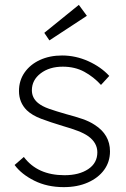

<svg xmlns="http://www.w3.org/2000/svg" viewBox="-20 -759 519 789"><path d="M242 10Q174 10 121 -16.5Q68 -43 40 -81L78 -114Q134 -39 245 -39Q305 -39 342.5 -64Q380 -89 380 -133Q380 -172 343 -199Q326 -211 300 -221Q274 -231 239 -241Q186 -257 149 -271Q112 -285 90 -306Q58 -338 58 -385Q58 -428 81 -461Q104 -494 144 -512.5Q184 -531 235 -531Q291 -531 343 -507.5Q395 -484 429 -447L395 -410Q365 -443 326.5 -464Q288 -485 238 -485Q183 -485 147 -457.5Q111 -430 111 -388Q111 -357 136 -336Q153 -322 181.5 -312Q210 -302 252 -290Q290 -280 319 -270Q348 -260 369 -246Q432 -206 432 -137Q432 -94 408 -61Q384 -28 341 -9Q298 10 242 10ZM183 -593 162 -624 304 -739 337 -694Z"/></svg>

Font: Lexend Deca ExtraLight
Style: Regular
Weight: 200
Designer: Bonnie Shaver-Troup, Thomas Jockin
Foundry: Lexend
Version: Version 1.008; ttfautohint (v1.8.4.7-5d5b)